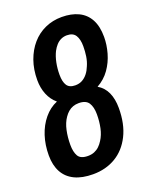

<svg xmlns="http://www.w3.org/2000/svg" viewBox="-135 -774 684 861"><g transform="rotate(-20 207.5 -343.5)"><path d="M159 12Q107 12 71.5 -5Q36 -22 18 -55Q0 -88 0 -135Q0 -185 14 -228Q28 -271 54.5 -303Q81 -335 117 -350Q92 -371 79.5 -402Q67 -433 67 -470Q67 -521 82 -563Q97 -605 123.5 -635.5Q150 -666 186.5 -682.5Q223 -699 266 -699Q312 -699 345.5 -683Q379 -667 397 -634Q415 -601 415 -550Q415 -513 404 -474Q393 -435 370 -402.5Q347 -370 311 -350Q340 -333 354 -302Q368 -271 368 -228Q368 -152 341 -98Q314 -44 267 -16Q220 12 159 12ZM165 -73Q182 -73 195.5 -78.5Q209 -84 219.5 -94Q230 -104 238 -117Q253 -140 259.5 -170.5Q266 -201 266 -235Q266 -270 253 -290Q240 -310 206 -310Q191 -310 178.5 -305.5Q166 -301 155.5 -292Q145 -283 137 -271Q121 -248 114 -215.5Q107 -183 107 -147Q107 -113 118.5 -93Q130 -73 165 -73ZM220 -390Q239 -390 253.5 -398Q268 -406 279 -420Q290 -434 297 -452Q306 -472 309.5 -495Q313 -518 313 -543Q313 -576 301 -595Q289 -614 260 -614Q245 -614 232 -608Q219 -602 209 -591Q199 -580 191 -565Q180 -543 174.5 -515.5Q169 -488 169 -459Q169 -425 180.5 -407.5Q192 -390 220 -390Z"/></g></svg>

Font: Archivo ExtraCondensed SemiBold
Style: Italic
Weight: 600
Width: 2
Italic angle: -10°
Designer: Hector Gatti
Foundry: Omnibus-Type
Version: Version 2.001